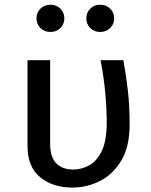

<svg xmlns="http://www.w3.org/2000/svg" viewBox="-20 -802 655 834"><path d="M515.9 -540.5Q528.2 -473.8 535.6 -407.4Q543.1 -341 543.1 -261.5Q543.1 -165.6 507.2 -105.1Q471.3 -44.6 414.4 -15.9Q357.4 12.8 293.8 12.8Q209.2 12.8 154.4 -32.3Q99.5 -77.4 99.5 -168.2V-540.5H197.9V-176.4Q197.9 -120 224.4 -92.8Q250.8 -65.6 298.5 -65.6Q333.8 -65.6 367.2 -83.6Q400.5 -101.5 422.1 -146.2Q443.6 -190.8 443.6 -269.7Q443.6 -328.2 437.4 -396.7Q431.3 -465.1 416.9 -540.5ZM199.5 -663.1Q173.3 -663.1 155.9 -680Q138.5 -696.9 138.5 -722.1Q138.5 -747.7 155.9 -764.6Q173.3 -781.5 199.5 -781.5Q224.6 -781.5 242.1 -764.6Q259.5 -747.7 259.5 -722.1Q259.5 -696.9 242.1 -680Q224.6 -663.1 199.5 -663.1ZM414.9 -663.1Q389.7 -663.1 372.3 -680Q354.9 -696.9 354.9 -722.1Q354.9 -747.7 372.3 -764.6Q389.7 -781.5 414.9 -781.5Q441 -781.5 458.5 -764.6Q475.9 -747.7 475.9 -722.1Q475.9 -696.9 458.5 -680Q441 -663.1 414.9 -663.1Z"/></svg>

Font: Fira Code Retina
Style: Regular
Weight: 450
Monospace: yes
Designer: Carrois Corporate, Edenspiekermann AG, Nikita Prokopov
Foundry: Carrois Corporate, Edenspiekermann AG, Nikita Prokopov
Version: Version 6.002